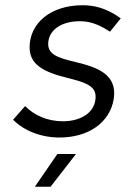

<svg xmlns="http://www.w3.org/2000/svg" viewBox="-20 -523 491 733"><path d="M207 2C318 2 399 -55 414 -144C415 -152 416 -160 416 -167C416 -239 354 -266 269 -286C201 -302 164 -315 164 -355C164 -405 210 -442 285 -442C318 -442 353 -433 400 -402L441 -453C384 -494 337 -503 295 -503C174 -503 93 -435 93 -342C93 -277 146 -248 236 -226C299 -210 345 -198 345 -154C345 -95 291 -60 220 -60C161 -60 110 -83 76 -118L30 -66C72 -23 138 2 207 2ZM113 190H173L270 65H199Z"/></svg>

Font: Arthouse Owned
Style: Italic
Weight: 400
Italic angle: -10°
Designer: Jeremy Tribby
Foundry: Tribby Type
Version: Version 1.000;PS 001.000;hotconv 1.0.88;makeotf.lib2.5.64775